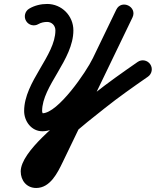

<svg xmlns="http://www.w3.org/2000/svg" viewBox="-20 -612 780 961"><path d="M110.6 -507.1C123.2 -485.8 150.8 -478.7 172.2 -491.4C185.1 -499 201.1 -502.2 215.9 -502.2C239.8 -502.2 257.3 -483.6 257.3 -460C257.3 -333.9 100.8 -202.9 100.8 -56.4C100.8 -5 137.3 45 192 45C323.8 45 474 -173.8 525.3 -280.5C525.3 -280.5 525.3 -280.5 525.2 -280.5C525.2 -280.5 525.2 -280.4 525.2 -280.4C564.5 -361.7 603.7 -443 642.9 -524.2C656 -551.2 642.2 -574.5 621.9 -584.3C601.7 -594.1 574.9 -590.3 561.9 -563.3C445.6 -322.2 329.3 -81.1 213 160C208.1 170.2 174.9 238.8 161.1 238.9C161.1 238.9 161.2 238.9 161.2 238.9C161.2 238.9 161.2 238.9 161.2 238.9C160.5 238.9 162.6 239.1 163.3 239.3C170.3 241.5 173.7 252.3 173.7 246C173.7 198 370.9 37.4 417.5 -1.3C417.5 -1.3 417.3 -1.2 417.1 -1C416.9 -0.9 416.7 -0.7 416.7 -0.7C446 -24.1 475.4 -47.4 504.7 -70.8C574.4 -126.3 647.3 -177.3 720.4 -228.1C740.8 -242.3 745.9 -270.3 731.7 -290.7C717.5 -311.1 689.5 -316.2 669.1 -302C594.3 -250.1 519.9 -197.9 448.7 -141.2C419.3 -117.9 390 -94.5 360.6 -71.1C360.6 -71.1 360.4 -71 360.2 -70.8C360 -70.6 359.8 -70.5 359.8 -70.5C284 -7.3 83.7 146 83.7 246C83.7 291.8 113.5 328.9 161.2 328.9C161.2 328.9 161.2 328.9 161.3 328.9C161.3 328.9 161.3 328.9 161.3 328.9C231.3 328.7 268 253.2 294.1 199.1C410.4 -42 526.7 -283.1 642.9 -524.2C656 -551.2 642.2 -574.5 622 -584.3C601.7 -594.1 574.9 -590.4 561.9 -563.3C522.6 -482.1 483.4 -400.8 444.2 -319.6C444.2 -319.6 444.2 -319.5 444.2 -319.5C444.2 -319.5 444.1 -319.5 444.1 -319.5C412.5 -253.6 270.5 -45 192 -45C191.3 -45 193.4 -44.8 194 -44.5C195.4 -44 190.8 -47.5 190.8 -56.4C190.8 -181.8 347.3 -313.1 347.3 -460C347.3 -533 289.2 -592.2 215.9 -592.2C184.9 -592.2 153.1 -584.7 126.3 -568.8C104.9 -556.1 97.9 -528.5 110.6 -507.1Z"/></svg>

Font: FRB American Cursive Guidelines Arrows Black
Style: Bold Italic
Weight: 900
Italic angle: -25°
Version: Version 2.0;Modular Font Editor K font №1